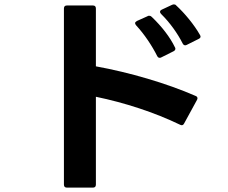

<svg xmlns="http://www.w3.org/2000/svg" viewBox="-20 -813 1040 877"><path d="M833 -608 887 -635C893 -638 896 -641 896 -646C896 -648 895 -651 893 -654C867 -700 824 -752 785 -788C782 -792 778 -793 774 -793C772 -793 769 -792 766 -791L719 -769C713 -766 711 -763 711 -759C711 -756 712 -753 716 -749C756 -710 792 -659 814 -615C817 -609 821 -606 826 -606C828 -606 831 -607 833 -608ZM272 -774V30C272 40 277 44 286 44H404C413 44 418 40 418 30V-371C549 -344 685 -300 803 -243C811 -239 817 -241 821 -249L880 -357C881 -359 882 -362 882 -364C882 -369 879 -373 873 -375C740 -433 572 -482 418 -510V-774C418 -784 413 -788 404 -788H286C277 -788 272 -784 272 -774ZM597 -707C597 -704 599 -701 602 -697C640 -656 675 -603 698 -557C701 -551 705 -549 709 -549C712 -549 714 -549 717 -551L773 -579C778 -582 781 -585 781 -590C781 -592 781 -595 779 -597C757 -643 719 -692 673 -736C669 -740 666 -741 662 -741C659 -741 656 -741 654 -739L605 -717C600 -714 597 -711 597 -707Z"/></svg>

Font: LINE Seed JP_OTF Bold
Style: Regular
Weight: 700
Designer: LINE & Fontrix & Fontworks
Version: Version 1.009